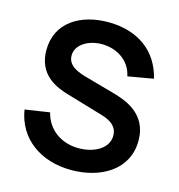

<svg xmlns="http://www.w3.org/2000/svg" viewBox="-110 -831 878 943"><g transform="rotate(15 329.0 -359.5)"><path d="M336.5 15C484.5 15 619 -60 619 -209.5C619 -352.5 496 -388.5 426 -407.5L297 -443.5C248.5 -456.5 193 -476 193 -529.5C193 -585.5 256 -623 328 -621.5C402 -619.5 468.5 -577 484 -501L613.5 -523.5C581.5 -657 477.5 -732.5 329.5 -734C183 -735 66.5 -662.5 66.5 -523.5C66.5 -396.5 163 -358 227 -339.5L413 -284.5C467.5 -268 493 -241.5 493 -201.5C493 -135 421 -98 344 -98C257 -98 184.5 -146.5 163.5 -232L38.5 -213C61 -71.5 179 15 336.5 15Z"/></g></svg>

Font: Eudonet
Style: Bold
Weight: 700
Designer: Mikhail Sharanda
Foundry: Mikhail Sharanda
Version: Version 4.503;Glyphs 3.1.2 (3151)